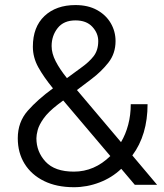

<svg xmlns="http://www.w3.org/2000/svg" viewBox="-20 -741 659 770"><path d="M520.5 0 466.3 -64Q428.7 -28.3 378.9 -9.3Q329.1 9.8 276.4 9.8Q207 9.8 156.5 -15.1Q106 -40 78.6 -84.2Q51.3 -128.4 51.3 -186.5Q51.3 -251.5 91.3 -296.9Q131.3 -342.3 192.4 -386.7Q155.3 -432.1 133.5 -471.4Q111.8 -510.7 111.8 -553.7Q111.8 -632.8 158.4 -676.8Q205.1 -720.7 282.7 -720.7Q333 -720.7 368.9 -700.9Q404.8 -681.2 424.1 -648.2Q443.4 -615.2 443.4 -576.2Q443.4 -526.4 414.8 -490Q386.2 -453.6 347.2 -424.3L288.6 -379.9L465.3 -170.9Q483.9 -202.1 494.1 -240.7Q504.4 -279.3 504.4 -323.2H571.8Q571.8 -199.7 510.7 -117.7L609.9 0ZM187 -556.2Q187 -526.9 203.4 -495.1Q219.7 -463.4 248.5 -427.7L305.7 -469.7Q336.9 -491.7 355.5 -515.6Q374 -539.6 374 -576.2Q374 -607.9 350.3 -633.5Q326.7 -659.2 282.7 -659.2Q235.4 -659.2 211.2 -628.4Q187 -597.7 187 -556.2ZM126 -186.5Q126 -132.3 162.8 -92.5Q199.7 -52.7 276.4 -52.7Q358.4 -52.7 422.4 -115.2L235.4 -335.9Q234.4 -336.9 233.4 -337.9L211.9 -321.8Q173.3 -292 155 -266.1Q136.7 -240.2 131.3 -220Q126 -199.7 126 -186.5Z"/></svg>

Font: Vazirmatn RD UI Light
Style: Regular
Weight: 300
Designer: Saber Rastikerdar
Foundry: Saber Rastikerdar
Version: Version 33.003